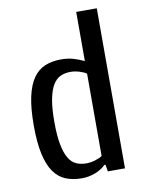

<svg xmlns="http://www.w3.org/2000/svg" viewBox="-81 -759 632 827"><g transform="rotate(-10 235.0 -345.0)"><path d="M315 -30Q296 -11 268 -0.5Q240 10 210 10Q171 10 140 -2.5Q109 -15 88 -45Q67 -75 56 -125Q45 -175 45 -250Q45 -325 56 -375Q67 -425 88 -455Q109 -485 140 -497.5Q171 -510 210 -510Q240 -510 263.5 -503Q287 -496 310 -485V-700H400V0H325L320 -30ZM310 -430Q299 -438 279 -444Q259 -450 240 -450Q216 -450 196.5 -441Q177 -432 163.5 -409.5Q150 -387 142.5 -348.5Q135 -310 135 -250Q135 -190 142.5 -151Q150 -112 163.5 -89.5Q177 -67 196.5 -58.5Q216 -50 240 -50Q259 -50 279 -56Q299 -62 310 -70Z"/></g></svg>

Font: Cuprum
Style: Regular
Weight: 400
Designer: Jovanny Lemonad
Foundry: Jovanny Lemonad
Version: Version 1.002